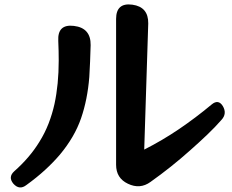

<svg xmlns="http://www.w3.org/2000/svg" viewBox="-20 -797 1040 860"><path d="M553 26Q500 1 500 -59V-712Q500 -786 573 -776Q645 -766 644 -692L626 -127Q707 -168 781.5 -218.5Q856 -269 928 -329Q958 -354 978 -322Q998 -288 972 -260Q944 -228 909 -194.5Q874 -161 831 -123Q747 -48 654 18Q607 52 553 26ZM40 26Q15 -4 44 -30Q113 -91 156 -161Q181 -201 197.5 -243.5Q214 -286 224 -331Q243 -419 243 -526Q243 -547 242.5 -569Q242 -591 241 -614Q237 -690 311 -681Q387 -672 386 -595Q384 -518 380 -452Q372 -351 343 -267Q314 -183 248 -104Q219 -70 182 -36Q145 -2 98 32Q67 56 40 26Z"/></svg>

Font: MaokenZhuyuanTi
Style: Regular
Weight: 400
Designer: Fontworks Inc & LongZhuTi team: ZERO子、时光羊、荆南、频凡、刘鹏、Little White Dog、帆影Magmeta、奈白不弍、白日月球、ChaoTawei、雨三（排名不分先后）
Version: Version 1.000; 20230222